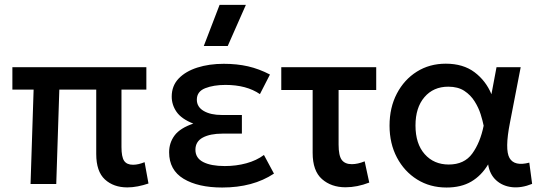

<svg xmlns="http://www.w3.org/2000/svg" viewBox="-20 -780 2310 814"><path d="M520 14.5Q461.5 14.5 424.8 -19.2Q388 -53 388 -127V-400H231.5L218.5 0H109.5L122.5 -400H32.5V-495H600.5V-400H495V-156.5Q495 -115 506.2 -98.2Q517.5 -81.5 544 -81.5Q556 -81.5 568.5 -84.5Q581 -87.5 593 -92.5L609.5 -2Q587.5 5.5 564.5 10Q541.5 14.5 520 14.5Z M922 15Q820 15 758.5 -22Q697 -59 697 -134.5Q697 -174.5 720.2 -205.8Q743.5 -237 799.5 -256Q749 -276 728.5 -305.8Q708 -335.5 708 -370.5Q708 -416 737.2 -446.8Q766.5 -477.5 816.5 -493.5Q866.5 -509.5 928.5 -509.5Q984.5 -509.5 1031.5 -498.8Q1078.5 -488 1124.5 -464L1082 -381Q1025 -420 936 -420Q885.5 -420 850 -406Q814.5 -392 814.5 -357.5Q814.5 -326.5 843.8 -309.5Q873 -292.5 920.5 -292.5H1005.5V-213.5H923.5Q871 -213.5 839.8 -196.8Q808.5 -180 808.5 -145Q808.5 -110 841.5 -93Q874.5 -76 933 -76Q981.5 -76 1024.5 -87.8Q1067.5 -99.5 1099 -123L1141.5 -44Q1052.5 15 922 15ZM844 -585 911 -759.5H1022.5L945.5 -585Z M1445 14Q1384.5 14 1345 -20.8Q1305.5 -55.5 1305.5 -132V-398.5H1172.5V-495H1575V-398.5H1415.5V-167Q1415.5 -120 1429 -102Q1442.5 -84 1471.5 -84Q1496.5 -84 1526 -96L1545.5 -6Q1494 14 1445 14Z M1873 15Q1803 15 1748.5 -19Q1694 -53 1662.8 -112.2Q1631.5 -171.5 1631.5 -247.5Q1631.5 -324 1662.5 -383.2Q1693.5 -442.5 1747.2 -476.2Q1801 -510 1870 -510Q1943.5 -510 1991.8 -473.8Q2040 -437.5 2063.5 -380.5L2085 -495H2187.5L2142 -260Q2119.5 -146 2140.2 -110Q2161 -74 2224 -90.5L2236 -0.5Q2190.5 18 2150.5 13.5Q2110.5 9 2083.2 -16Q2056 -41 2049.5 -83Q2021 -35.5 1978 -10.2Q1935 15 1873 15ZM1882.5 -82.5Q1948.5 -82.5 1982.2 -129Q2016 -175.5 2030.5 -247Q2026.5 -267.5 2017.8 -295.5Q2009 -323.5 1992.2 -350.2Q1975.5 -377 1948.5 -394.8Q1921.5 -412.5 1880.5 -412.5Q1817.5 -412.5 1779.5 -368.2Q1741.5 -324 1741.5 -248Q1741.5 -170.5 1780.5 -126.5Q1819.5 -82.5 1882.5 -82.5Z"/></svg>

Font: Geologica
Style: Regular
Weight: 400
Designer: Sindre Bremnes, Frode Helland
Foundry: Monokrom Skriftforlag AS
Version: Version 1.010; ttfautohint (v1.8.4.7-5d5b);gftools[0.9.28]